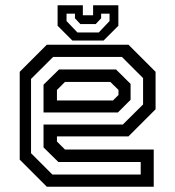

<svg xmlns="http://www.w3.org/2000/svg" viewBox="-20 -710 666 730"><path d="M468.5 -540 571.5 -437V-294.5L468.5 -191.5H196.5V-172L227 -141.5H564.5V0H158L55 -103V-437L158 -540ZM421 -446 476.5 -391V-330.5L428.5 -282.5H145.5V-388L204.5 -446ZM443.5 -493.5H182L98 -410V-127.5L179 -46.5H515V-94H202L145.5 -149.5V-236.5H447L524 -313V-413ZM399.5 -398.5H227L196.5 -368V-328H409.5L430.5 -349V-368ZM255 -556 199 -612V-690H295V-652H334V-690H430V-612L374 -556ZM274.5 -586.5H355.5L396.5 -630V-658H364.5V-640.5L344 -618.5H285.5L265 -640.5V-658H233V-630Z"/></svg>

Font: Tourney Thin Medium
Style: Regular
Weight: 500
Version: Version 1.015